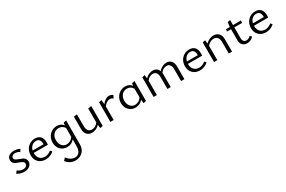

<svg xmlns="http://www.w3.org/2000/svg" viewBox="136 -1838 5145 3455"><g transform="rotate(-30 2708.0 -110.5)"><path d="M33 -41 71 -87Q92 -68 122.5 -56.5Q153 -45 186 -45Q224 -45 247.5 -64Q271 -83 271 -112Q271 -142 248 -157.5Q225 -173 177 -190Q139 -203 114.5 -215.5Q90 -228 73.5 -249.5Q57 -271 57 -305Q57 -359 98 -389Q139 -419 201 -419Q234 -419 267 -411Q300 -403 324 -389L292 -340Q275 -355 250 -363Q225 -371 198 -371Q163 -371 143 -355.5Q123 -340 123 -314Q123 -286 145.5 -271.5Q168 -257 215 -240Q255 -226 279 -213.5Q303 -201 320.5 -178.5Q338 -156 338 -121Q338 -67 295.5 -31Q253 5 182 5Q137 5 97.5 -8Q58 -21 33 -41Z M798 -63Q723 5 627 5Q537 5 481 -49Q425 -103 425 -195Q425 -260 453.5 -311Q482 -362 531 -391Q580 -420 641 -420Q715 -420 753 -376Q791 -332 791 -256Q791 -222 789 -206H493V-202Q493 -129 532 -87Q571 -45 638 -45Q707 -45 767 -96ZM499 -253H726V-254Q726 -373 636 -373Q585 -373 548 -340Q511 -307 499 -253Z M1291 -420V72Q1291 144 1261 193Q1231 242 1182.5 265.5Q1134 289 1079 289Q1025 289 977 265Q929 241 894 193L939 144Q972 190 1014 214Q1056 238 1098 238Q1153 238 1188 198Q1223 158 1223 74V-66Q1164 5 1072 5Q1015 5 971.5 -21Q928 -47 904.5 -93Q881 -139 881 -198Q881 -260 909 -310.5Q937 -361 986 -390Q1035 -419 1093 -419Q1180 -419 1227 -355L1234 -409ZM1223 -118V-303Q1202 -336 1171.5 -353Q1141 -370 1103 -370Q1038 -370 996 -324Q954 -278 954 -205Q954 -134 991 -88Q1028 -42 1089 -42Q1127 -42 1162 -60.5Q1197 -79 1223 -118Z M1812 -420V-6L1755 6L1746 -67Q1714 -31 1672 -13Q1630 5 1587 5Q1524 5 1485 -37Q1446 -79 1446 -151V-408L1514 -420V-173Q1514 -113 1540.5 -79.5Q1567 -46 1615 -46Q1650 -46 1684.5 -64Q1719 -82 1743 -118V-408Z M2256 -391 2228 -334Q2201 -361 2161 -361Q2128 -361 2095 -339.5Q2062 -318 2036 -279V0H1968V-408L2024 -420L2034 -331Q2065 -373 2103 -396.5Q2141 -420 2179 -420Q2227 -420 2256 -391Z M2711 -420V-6L2654 6L2645 -68Q2585 5 2493 5Q2436 5 2392.5 -21Q2349 -47 2325 -93Q2301 -139 2301 -197Q2301 -260 2329.5 -311Q2358 -362 2406.5 -391Q2455 -420 2514 -420Q2556 -420 2590.5 -404Q2625 -388 2647 -357L2654 -408ZM2643 -122V-300Q2600 -370 2523 -370Q2458 -370 2416 -323.5Q2374 -277 2374 -204Q2374 -134 2411 -88.5Q2448 -43 2509 -43Q2547 -43 2582.5 -62Q2618 -81 2643 -122Z M3506 -263V0H3437V-246Q3437 -304 3413 -336Q3389 -368 3344 -368Q3311 -368 3277.5 -350Q3244 -332 3220 -296Q3222 -276 3222 -263V0H3153V-246Q3153 -304 3128.5 -336Q3104 -368 3059 -368Q3026 -368 2992.5 -350.5Q2959 -333 2934 -298V0H2866V-408L2922 -420L2931 -348Q2963 -383 3004.5 -401.5Q3046 -420 3087 -420Q3130 -420 3162 -398.5Q3194 -377 3209 -338Q3242 -378 3285 -399Q3328 -420 3372 -420Q3433 -420 3469.5 -378Q3506 -336 3506 -263Z M4003 -63Q3928 5 3832 5Q3742 5 3686 -49Q3630 -103 3630 -195Q3630 -260 3658.5 -311Q3687 -362 3736 -391Q3785 -420 3846 -420Q3920 -420 3958 -376Q3996 -332 3996 -256Q3996 -222 3994 -206H3698V-202Q3698 -129 3737 -87Q3776 -45 3843 -45Q3912 -45 3972 -96ZM3704 -253H3931V-254Q3931 -373 3841 -373Q3790 -373 3753 -340Q3716 -307 3704 -253Z M4496 -263V0H4428V-240Q4428 -301 4401 -334.5Q4374 -368 4324 -368Q4288 -368 4252.5 -350Q4217 -332 4190 -297V0H4122V-408L4178 -420L4187 -346Q4221 -383 4264.5 -401.5Q4308 -420 4351 -420Q4416 -420 4456 -378Q4496 -336 4496 -263Z M4944 -54Q4887 7 4813 7Q4754 7 4718 -28Q4682 -63 4682 -120V-358H4598L4603 -403L4683 -404L4694 -499L4750 -510V-405L4914 -407L4910 -357L4750 -358V-131Q4750 -90 4770.5 -67.5Q4791 -45 4825 -45Q4872 -45 4911 -87Z M5375 -63Q5300 5 5204 5Q5114 5 5058 -49Q5002 -103 5002 -195Q5002 -260 5030.5 -311Q5059 -362 5108 -391Q5157 -420 5218 -420Q5292 -420 5330 -376Q5368 -332 5368 -256Q5368 -222 5366 -206H5070V-202Q5070 -129 5109 -87Q5148 -45 5215 -45Q5284 -45 5344 -96ZM5076 -253H5303V-254Q5303 -373 5213 -373Q5162 -373 5125 -340Q5088 -307 5076 -253Z"/></g></svg>

Font: Ysabeau Infant
Style: Regular
Weight: 400
Designer: Christian Thalmann (Catharsis Fonts)
Version: Version 0.003